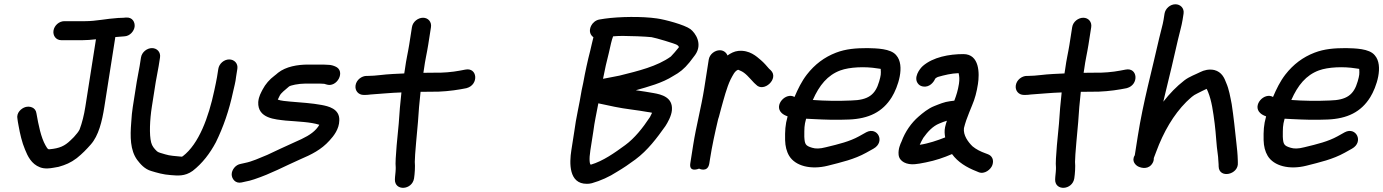

<svg xmlns="http://www.w3.org/2000/svg" viewBox="-20 -774 6470 898"><path d="M267.1 -586H365.1C384.7 -586 407.4 -587.8 428.8 -590.3L379.2 -275C373 -235.3 364 -199.6 352.2 -168.2C347.5 -158.4 337.9 -146.5 325.4 -132.8L309.7 -117.5C282.7 -91.4 258.9 -80.1 211.7 -75.9C204.5 -75.3 203.2 -76.4 192.9 -93.9C171.5 -131.4 160 -189.5 150.4 -244.1C146.7 -272.1 118.7 -279 98.8 -273.2C80.1 -267.7 55 -246.5 61.7 -217.3C63.2 -208.4 63.5 -201.4 67.3 -183.6C73.4 -149.4 82.6 -108.3 97 -74.6C109.2 -44.1 126.6 -6.8 167.2 8.5C189.8 17.1 213.6 13.5 229.8 10.6L252.4 6.6C253.1 6.5 254.4 6.2 255.3 5.9C286.2 -2.9 310.5 -12.6 339.1 -34.4C366.6 -56.6 383.4 -74.3 404.7 -98.3C441.2 -139.6 457.4 -206.1 468.2 -275L519.4 -600.7C533 -601.7 548.4 -602.7 561.4 -604C588.1 -604.9 607.2 -629.1 609.6 -649.2C611.9 -668.7 600.8 -694.8 568.4 -691.9C564.9 -691.6 561.2 -691.2 557.2 -690.9C551.5 -690.3 544 -690 534.5 -690C534.1 -690 533.4 -690 532.9 -690C477.5 -686.5 428.7 -675 379.1 -675H281.1C256.8 -675 234 -655.3 230.2 -631C226.6 -608 241.1 -586 267.1 -586Z M639.4 -505 633.1 -465C629.2 -439.9 624.4 -422 619.5 -391L601.1 -274C597.7 -252.6 595.5 -230.7 593.8 -201.8C588.3 -134.1 588.8 -71.4 621.6 -26.2C635.9 -7.7 655.9 17.2 688.3 26.1C713.7 33.7 743.4 42.7 778.3 44.9C809.6 47.2 844 52.1 881.3 25.1C926.6 -10.1 961.9 -56.5 989.7 -108.7C1024.3 -179.2 1051.5 -257.1 1070.1 -344.6C1074.5 -365.3 1081.8 -389.9 1084.2 -414.8L1090.1 -452C1094.2 -478 1075 -496 1052 -496C1027.7 -496 1004.9 -476.3 1001.1 -452L994.9 -413C993.6 -404.8 991.9 -395.9 989.6 -385.4L982 -349.4C955.7 -225.9 910.3 -100.7 834.9 -43.3C832.7 -41.8 830.9 -41.2 830.2 -41.1C799.5 -44.2 774 -45.3 753.3 -52C733.4 -57.9 720.9 -60.6 714.2 -66.4C701 -79.1 691.4 -90.5 687 -107.6C677.5 -143.6 680.8 -215 690.1 -274L708.5 -391C713 -419.5 717.7 -436.9 722.1 -465L728.4 -505C732.4 -530.3 714.3 -549 690.8 -549C667.4 -549 643.4 -530.3 639.4 -505Z M1492.2 -472H1421.2C1371.6 -472 1317.3 -462.7 1280.4 -433.6C1274.4 -428.8 1270.7 -424.6 1263.3 -419.5C1241.2 -403.2 1221.2 -380.4 1208.2 -355.2C1201.1 -340.7 1190.3 -324.4 1187.8 -296.8C1184.2 -219 1268.9 -215.8 1315.5 -210.1C1373.8 -205.2 1432.5 -203.7 1473.5 -190.4C1470.6 -184.7 1465.2 -177.1 1458.7 -170C1436.4 -145.4 1403.8 -128.7 1357.4 -108.6C1307.7 -86.6 1271.9 -69 1230.3 -49.7C1193.1 -34.7 1160.5 -18.6 1123.5 -11.4L1106.5 -7.6C1080.7 -3.6 1063.5 21.4 1063.6 41.7C1063.6 61 1079.9 86.2 1110.3 79.3L1127.1 75.5C1139.1 73.5 1155.4 69.4 1169.3 64.5C1249.5 37.7 1307.7 5 1383 -28.3C1436.3 -51 1482.7 -73.7 1521.4 -117C1541 -138.2 1566.3 -170.2 1567 -211.1C1569.1 -266.2 1514 -277.4 1484 -283.1C1440.3 -291.4 1384.6 -294.9 1337.1 -298.9C1320.9 -300.3 1291.8 -302.8 1279.2 -308.1L1288 -326.1C1294.5 -339.4 1311.8 -352.1 1331.7 -369.3C1337.9 -374.7 1375.8 -383 1407.2 -383H1476.2C1481.9 -382.5 1490.3 -382 1496.4 -382C1497.6 -381.7 1500 -380.9 1505.6 -379.3C1556.2 -360.9 1599.4 -442.8 1547.6 -463.4C1540.2 -466.4 1529.3 -471 1512.1 -471C1502.8 -471 1498.4 -472 1492.2 -472Z M1680.9 -330H1687.9C1695.6 -330 1703.3 -330.7 1713.8 -332.1C1760.1 -335 1807.9 -340.2 1857.5 -341.7C1851.8 -293.5 1848.2 -245.2 1844.9 -196C1842.2 -165.4 1826.4 -22.8 1830.8 8.2C1831.6 13.9 1828.7 46.7 1827.8 52C1827.7 52.6 1827.6 53.7 1827.6 54.5L1827 64.8C1825.2 120.9 1907.8 115.9 1916.6 60C1919.8 39.2 1922.2 4.7 1920 -16.8C1919.4 -41.9 1932.2 -172.8 1934.8 -203C1938 -251.2 1941.3 -296.2 1947 -344.5C1963.2 -344.8 1977.9 -345 1994.9 -345C2041 -343.8 2094.4 -349.4 2133.7 -356.4L2160.5 -361.4C2161.1 -361.5 2162.1 -361.8 2162.8 -362C2220.4 -377.7 2213.8 -460.4 2155.9 -448.4L2129.9 -443.5C2097 -437.1 2049.8 -432.8 2009.6 -434C1992.3 -434 1978.4 -433.9 1960.2 -433.5L1963 -451.3C1968.5 -493.8 1976.4 -523.9 1982.7 -564L1995.7 -647C1999.5 -671.3 1982.9 -691 1958.6 -691C1935.6 -691 1910.8 -673 1906.7 -647L1893.7 -564C1887.8 -526.6 1880.1 -497.6 1873.9 -450.7L1870.7 -430.5C1853.6 -429.8 1831.8 -428.6 1818.2 -428C1773.9 -426.1 1738.8 -419 1701.9 -419H1694.9C1671.8 -419 1647.1 -401 1643 -375C1639.1 -350.2 1656.1 -330 1680.9 -330Z M2892.3 -606C2926 -606 2998 -603.4 3027.1 -600.2C3046.4 -597.2 3138.1 -569.7 3146.6 -563.9C3155 -558 3155 -555.3 3154.9 -552.5C3146.5 -541.6 3122.2 -513.5 3117.5 -509.5C3053.9 -463.5 2965.7 -442.3 2877.2 -420.3C2853.4 -415.2 2828.1 -411.1 2800.4 -405.4C2808.5 -447.6 2818.1 -490.7 2827.9 -527.8C2835.3 -560.8 2840.4 -585.7 2847.5 -604C2860.4 -605.1 2873.7 -606 2892.3 -606ZM2665.9 -158.6 2652.2 -71C2642.8 -11.4 2639.9 86.2 2724.6 85.7C2731.8 85.7 2740.8 85.1 2748.1 82.9C2788.6 71.4 2829.8 53 2865.6 29.6C2895.7 11.8 2922.9 -6.6 2951.5 -27.9C3010.1 -71.4 3052.2 -128.3 3092.1 -184.3C3102.1 -199.6 3120.6 -231.8 3122.6 -259C3127.5 -319.5 3073.5 -332.2 3037.6 -338.6C3011.2 -343.5 2984.3 -347.4 2953.7 -351.9C3010.3 -368 3077.2 -385.3 3129.7 -419.2C3158.3 -434.9 3179.3 -451 3204.9 -482.5C3218 -499.2 3226.1 -509.8 3231.1 -516.9C3267.9 -568.5 3232.4 -620 3209.3 -637.7C3181.9 -658.1 3089.8 -682.7 3052.5 -687.8C2982.2 -698 2876.8 -696.3 2808.1 -686.7L2783.2 -682.7C2765.9 -679.8 2751 -666.6 2744.5 -652.9C2733 -628.7 2741 -610 2755.5 -599.9C2749.5 -578.6 2746.2 -558.3 2740.5 -536.6C2728.7 -491.3 2717.2 -438.7 2707.7 -386L2700.1 -350.4C2700.1 -350.1 2699.9 -349.4 2699.9 -349C2689.9 -285.4 2674 -222.7 2665.9 -158.6ZM2778.5 -290.7C2803.8 -285.5 2828.6 -280.3 2855 -274.5C2900.8 -264.6 2963.2 -258.8 3008.3 -250.3C3016.6 -249.1 3022 -248.5 3029.8 -246.5C3027.2 -240.6 3021.4 -228.9 3019.7 -226.1C3019.5 -225.8 3019.2 -225.5 3019 -225.2C2986.5 -175.7 2947.8 -127.2 2904.1 -95.3C2854.5 -59.1 2800.9 -20.8 2743.3 -3.8C2738.1 -5.4 2734.2 -26.5 2741.2 -71L2755.2 -160.4C2760.7 -204.8 2769.2 -240.1 2778.5 -290.7Z M3222.1 -96 3208.6 -10C3201.5 35.2 3249.6 14.7 3249.6 14.7C3249.6 14.7 3290.4 35.4 3297.6 -10L3300.4 -28C3310.5 -92.5 3323.7 -152.4 3338.9 -216.9L3342.5 -227.9C3346.7 -240.7 3348.3 -252.8 3352.7 -266.5C3365.3 -311.3 3379.2 -365.6 3396.7 -401.7C3408.4 -423.6 3415.6 -440.2 3430.6 -447.2C3431.1 -447.3 3432 -447.4 3433 -447.6C3433 -447.6 3438.6 -444.9 3442.2 -443.5C3466.2 -434.2 3484.5 -410 3507 -386.4C3507.2 -386.2 3507.7 -385.8 3508 -385.5L3516 -378.2C3551.8 -339 3625.3 -406.6 3584.8 -445.4L3576.9 -452.7C3566.7 -464.7 3552.8 -480.9 3538.5 -493C3518.3 -510.2 3485.6 -541.1 3432.8 -535.9C3413.9 -534 3396.6 -524.6 3382.4 -514.5C3378.1 -527 3364.8 -539 3346.7 -539C3323.7 -539 3298.9 -521 3294.8 -495L3273.8 -361C3259.9 -272.8 3236 -184.2 3222.1 -96Z M3781.6 -306.4C3811.9 -375.1 3850.4 -422.5 3910.5 -444.7C3953.4 -460.6 4026.3 -463.6 4082.9 -454.2C4091.3 -453.2 4094.7 -452.8 4099.1 -451.9C4100.8 -428.1 4100.2 -422.1 4092 -393.2C4074 -330.6 4041 -305.9 3961.9 -304C3899.7 -301.2 3839.9 -302.1 3781.6 -306.4ZM3750.2 -218.8C3758.7 -218.1 3773 -217.4 3785.1 -217C3840.1 -214.2 3890.9 -212.4 3950.9 -215C4043.2 -218.8 4107.7 -249.9 4150.9 -319.5C4179.1 -364.9 4214.9 -467 4171.7 -515.7C4145.9 -547.5 4078.9 -547.8 4037.7 -549C3984 -549 3936.4 -545.5 3890 -527.6C3835.6 -506.7 3790.8 -472.9 3753.6 -425.1C3729.2 -393.4 3711.9 -357.8 3696 -320.5C3655.2 -344 3598.1 -281.8 3635.6 -245.8C3642.6 -239.1 3650.1 -234.8 3663.7 -229.7C3652.2 -189 3651.4 -161.6 3652 -118.6C3652.8 -90 3658.8 -65.4 3671.2 -44.8C3700.1 2.5 3772.1 20.9 3851.2 1.2C3915.5 -15.2 3974.9 -28.4 4031.4 -59.7L4065.4 -78.7C4122 -110.3 4084.5 -183.2 4031.7 -155.5L3997.5 -136.4C3953.7 -112.3 3904.4 -100.2 3842.1 -85.2C3814.2 -77.9 3794 -77.9 3778.2 -83C3747.5 -92.3 3743.7 -98.9 3741.8 -134.4C3742 -173.6 3741.1 -186.3 3750.2 -218.8Z M4182.9 -50C4186.2 -17.7 4221.6 -2.4 4259.3 -6.1C4270.3 -6.9 4288.5 -9.9 4310.5 -14.5C4355.5 -23.5 4394.5 -36.8 4432.7 -53.4C4459.9 -16 4500.1 8.9 4547.8 27.4L4556.8 31.2C4584.7 43.1 4614.8 18 4621.6 -2.5C4629.8 -27.5 4619.2 -45.9 4599.8 -52.9L4590.1 -56.6C4566.2 -65 4545.1 -75.8 4528.6 -89.6C4508.1 -109.4 4484.1 -141.7 4488.5 -175C4494.8 -200.5 4502.7 -222.7 4513.4 -248.9L4526.3 -280.6C4540 -312.4 4548.1 -343.9 4553.9 -381C4561.4 -428.9 4562.3 -521 4485.9 -521C4418.8 -521 4344 -506.7 4296.5 -465.7C4281.9 -453.1 4248.7 -409.3 4275.9 -380.1C4281.6 -373.9 4289.8 -370.4 4298.2 -369.2C4327.5 -365.2 4347 -389.1 4354.1 -406.3C4359.7 -410.7 4362.3 -412.7 4366.7 -414.2C4396.7 -422.7 4429.1 -430.8 4463.5 -431.9C4466.9 -418.5 4468.3 -402.6 4465.1 -382C4460.1 -350.3 4453.2 -329.2 4443.4 -303.2C4437 -302.4 4430.6 -301.6 4424.2 -300.8C4396 -297.4 4372.8 -286.9 4350.2 -278.1C4321.1 -266.8 4295.4 -245.2 4276.3 -228.7C4242.6 -199.5 4213.9 -159.3 4196.3 -111.5C4191.3 -101.2 4180.1 -76.6 4182.9 -50ZM4408.7 -209.3C4405.9 -201 4402.9 -191 4400.3 -179.6C4396.5 -162.3 4398.1 -146.3 4400.7 -131.4C4365.5 -117.5 4321.9 -102.5 4281.7 -96.8C4286.6 -107.2 4292.8 -120.6 4298.5 -129.4C4319.2 -158.7 4343.5 -184.3 4372.8 -196.1C4387.7 -202.2 4396.5 -206 4408.7 -209.3Z M4768.9 -330H4775.9C4783.6 -330 4791.3 -330.7 4801.8 -332.1C4848.1 -335 4895.9 -340.2 4945.5 -341.7C4939.8 -293.5 4936.2 -245.2 4932.9 -196C4930.2 -165.4 4914.4 -22.8 4918.8 8.2C4919.6 13.9 4916.7 46.7 4915.8 52C4915.7 52.6 4915.6 53.7 4915.6 54.5L4915 64.8C4913.2 120.9 4995.8 115.9 5004.6 60C5007.8 39.2 5010.2 4.7 5008 -16.8C5007.4 -41.9 5020.2 -172.8 5022.8 -203C5026 -251.2 5029.3 -296.2 5035 -344.5C5051.2 -344.8 5065.9 -345 5082.9 -345C5129 -343.8 5182.4 -349.4 5221.7 -356.4L5248.5 -361.4C5249.1 -361.5 5250.1 -361.8 5250.8 -362C5308.4 -377.7 5301.8 -460.4 5243.9 -448.4L5217.9 -443.5C5185 -437.1 5137.8 -432.8 5097.6 -434C5080.3 -434 5066.4 -433.9 5048.2 -433.5L5051 -451.3C5056.5 -493.8 5064.4 -523.9 5070.7 -564L5083.7 -647C5087.5 -671.3 5070.9 -691 5046.6 -691C5023.6 -691 4998.8 -673 4994.7 -647L4981.7 -564C4975.8 -526.6 4968.1 -497.6 4961.9 -450.7L4958.7 -430.5C4941.6 -429.8 4919.8 -428.6 4906.2 -428C4861.9 -426.1 4826.8 -419 4789.9 -419H4782.9C4759.8 -419 4735.1 -401 4731 -375C4727.1 -350.2 4744.1 -330 4768.9 -330Z M5426.6 -710 5422.2 -682C5418.5 -658 5408.8 -627.5 5401.7 -595.7C5368.3 -446.3 5326.8 -297.9 5301.5 -137L5287.5 -48C5270 -20.1 5292.5 -0.7 5303.3 4.7C5320.8 13.3 5353.6 19.2 5371.1 -12.1C5375.5 -19.8 5376.7 -27.3 5376.4 -34.7C5378.7 -41.9 5383.3 -52.5 5387.5 -63.9C5421.8 -157.1 5468.8 -237.7 5528.5 -297.4C5549.8 -317.2 5559.2 -327.4 5579.5 -336.8L5603.1 -348.7C5609.9 -351.7 5618.8 -356.6 5623.4 -358.4C5625 -355.8 5627.4 -351.2 5630.2 -344C5647.4 -301.5 5653.9 -252 5661.2 -195.6C5667.6 -146.5 5668.6 -98.4 5676 -49.4C5678.2 -36.8 5677.5 -23.4 5679.5 -5.5L5679.7 4.5C5681.1 63.5 5774.6 43 5769.5 -13.5L5769.3 -23.5C5768.5 -55 5765.7 -77.7 5762.7 -105.4C5756.9 -160.4 5749.4 -231.2 5740.8 -286.9C5733.9 -321.3 5728.5 -356.3 5714.7 -387.3C5706.7 -408.8 5694.5 -437.3 5659.8 -446.4C5634.5 -452 5611.3 -445.9 5593.4 -436.8C5574.6 -426.9 5542.5 -416.1 5518.9 -397.7C5482.2 -369.1 5451.2 -337 5420.9 -298.3C5423.7 -310.8 5426.7 -324.1 5429.7 -335.6C5447.7 -407.6 5472.6 -513.8 5489.5 -588.8C5496.2 -618.5 5506.6 -652.5 5511.2 -682L5515.6 -710C5519.7 -736 5500.6 -754 5477.5 -754C5453.2 -754 5430.5 -734.3 5426.6 -710Z M6019.6 -306.4C6049.9 -375.1 6088.4 -422.5 6148.5 -444.7C6191.4 -460.6 6264.3 -463.6 6320.9 -454.2C6329.3 -453.2 6332.7 -452.8 6337.1 -451.9C6338.8 -428.1 6338.2 -422.1 6330 -393.2C6312 -330.6 6279 -305.9 6199.9 -304C6137.7 -301.2 6077.9 -302.1 6019.6 -306.4ZM5988.2 -218.8C5996.7 -218.1 6011 -217.4 6023.1 -217C6078.1 -214.2 6128.9 -212.4 6188.9 -215C6281.2 -218.8 6345.7 -249.9 6388.9 -319.5C6417.1 -364.9 6452.9 -467 6409.7 -515.7C6383.9 -547.5 6316.9 -547.8 6275.7 -549C6222 -549 6174.4 -545.5 6128 -527.6C6073.6 -506.7 6028.8 -472.9 5991.6 -425.1C5967.2 -393.4 5949.9 -357.8 5934 -320.5C5893.2 -344 5836.1 -281.8 5873.6 -245.8C5880.6 -239.1 5888.1 -234.8 5901.7 -229.7C5890.2 -189 5889.4 -161.6 5890 -118.6C5890.8 -90 5896.8 -65.4 5909.2 -44.8C5938.1 2.5 6010.1 20.9 6089.2 1.2C6153.5 -15.2 6212.9 -28.4 6269.4 -59.7L6303.4 -78.7C6360 -110.3 6322.5 -183.2 6269.7 -155.5L6235.5 -136.4C6191.7 -112.3 6142.4 -100.2 6080.1 -85.2C6052.2 -77.9 6032 -77.9 6016.2 -83C5985.5 -92.3 5981.7 -98.9 5979.8 -134.4C5980 -173.6 5979.1 -186.3 5988.2 -218.8Z"/></svg>

Font: Just Breathe
Style: BdObl3
Weight: 400
Foundry: Cannot Into Space Fonts
Version: Version 0.72